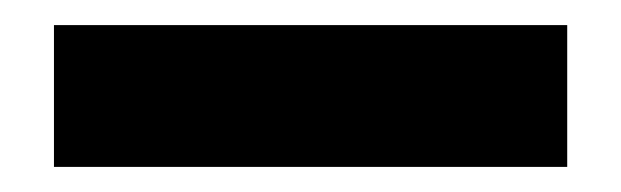

<svg xmlns="http://www.w3.org/2000/svg" viewBox="-20 19 495 153"><path d="M23 39ZM432 39V152H23V39Z"/></svg>

Font: Blinker
Style: Bold
Weight: 700
Designer: Juergen Huber
Foundry: supertype
Version: Version 1.015;PS 1.15;hotconv 1.0.88;makeotf.lib2.5.647800; 